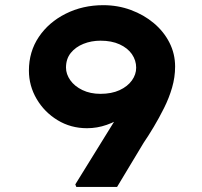

<svg xmlns="http://www.w3.org/2000/svg" viewBox="-20 -737 797 757"><path d="M280.9 0 276.9 -10 550.4 -452 572.2 -400Q556.3 -365.6 530.5 -334.9Q504.7 -304.2 471.5 -281Q438.4 -257.8 400.6 -244.7Q362.9 -231.5 323 -231.5Q259 -231.5 207 -263.2Q155 -294.8 124.5 -346.8Q94 -398.8 94 -458.6Q94 -533.3 133 -591.3Q172 -649.3 239 -682.9Q306.1 -716.6 387.2 -716.6Q444.7 -716.6 495.8 -697.7Q547 -678.9 586.3 -645.9Q625.6 -613 648 -569.1Q670.4 -525.1 670.4 -474.6Q670.4 -432.6 658.5 -391.6Q646.6 -350.6 626.9 -311.3Q607.3 -272 586.2 -236.8Q565.2 -201.6 546.3 -174L441.6 0ZM375.8 -367Q419.8 -367 451.4 -381.5Q483 -396.1 500 -419.8Q516.9 -443.4 516.9 -470Q516.9 -498.9 500.2 -523.3Q483.4 -547.6 451.7 -562.1Q420 -576.6 376.6 -576.6Q340 -576.6 308.9 -564.1Q277.9 -551.6 259 -528.2Q240.2 -504.8 240.2 -470.4Q240.2 -444.9 257 -420.9Q273.9 -396.9 305 -381.9Q336.1 -367 375.8 -367Z"/></svg>

Font: Lexend Tera
Style: Regular
Weight: 400
Designer: Bonnie Shaver-Troup, Thomas Jockin
Foundry: Lexend
Version: Version 1.007